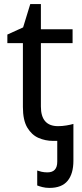

<svg xmlns="http://www.w3.org/2000/svg" viewBox="-20 -679 401 939"><path d="M222 240Q203 240 187.5 236Q172 232 162 228V155Q170 158 183 161Q196 164 212 164Q260 164 260 112V10H239Q202 10 168.5 -4.5Q135 -19 113.5 -55Q92 -91 92 -156V-468H16V-510L93 -545L128 -659H180V-536H335V-468H180V-158Q180 -62 264 -62Q284 -62 305 -65.5Q326 -69 339 -73V107Q339 171 310.5 205.5Q282 240 222 240Z"/></svg>

Font: Go Noto Kurrent-Regular
Style: Regular
Weight: 400
Designer: Monotype Design Team
Foundry: Monotype Imaging Inc.
Version: Version 2.012; ttfautohint (v1.8.4.7-5d5b)